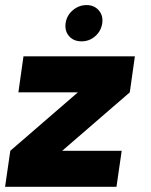

<svg xmlns="http://www.w3.org/2000/svg" viewBox="-50 -716 578 736"><path d="M447.5 -362 188.5 -138H416.5L396.5 0H-30.5L-10.5 -138L248.5 -362H20.5L40 -500H467ZM262.5 -557.5Q232.5 -557.5 215 -577.2Q197.5 -597 201.5 -627Q205.5 -656.5 228.8 -676.5Q252 -696.5 282 -696.5Q311 -696.5 328.5 -676.5Q346 -656.5 342 -627Q337.5 -597 315 -577.2Q292.5 -557.5 262.5 -557.5Z"/></svg>

Font: Urbanist ExtraBold
Style: Italic
Weight: 800
Italic angle: -8°
Designer: Corey Hu
Foundry: Corey Hu
Version: Version 1.321; ttfautohint (v1.8.4.7-5d5b)